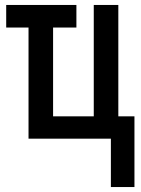

<svg xmlns="http://www.w3.org/2000/svg" viewBox="-20 -559 570 774"><path d="M427 195H522V-90H457V-539H358V-90H194V-448H288V-539H5V-448H95V0H427Z"/></svg>

Font: Noto Sans Mono Condensed Medium
Style: Regular
Weight: 500
Width: 3
Designer: Monotype Design Team
Foundry: Monotype Imaging Inc.
Version: Version 2.014